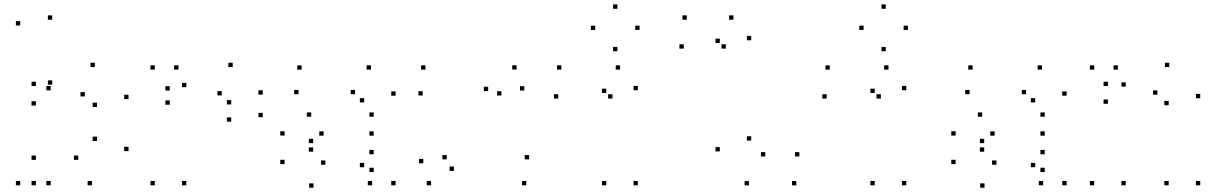

<svg xmlns="http://www.w3.org/2000/svg" viewBox="-20 -846 5620 887"><path d="M214.2 10V-10H194.2V10ZM214.2 -428.6V-448.6H194.2V-428.6ZM221.2 -454.8V-474.8H201.2V-454.8ZM221.2 -755V-775H201.2V-755ZM73.4 -728.3V-748.3H53.4V-728.3ZM73.4 10V-10H53.4V10ZM404.8 10V-10H384.8V10ZM573.8 -147.8V-167.8H553.8V-147.8ZM573.8 -388.1V-408.1H553.8V-388.1ZM418.2 -536.1V-556.1H398.2V-536.1ZM145.7 -448.7V-468.7H125.7V-448.7ZM145.7 -358.4V-378.4H125.7V-358.4ZM371.8 -400.5V-420.5H351.8V-400.5ZM428.1 -351.8V-371.8H408.1V-351.8ZM428.1 -194.7V-214.7H408.1V-194.7ZM341.6 -107.4V-127.4H321.6V-107.4ZM145.7 -107.4V-127.4H125.7V-107.4ZM145.7 10V-10H125.7V10Z M1194.1 -304.6V-324.6H1174.1V-304.6ZM1193.8 -408.9V-428.9H1173.8V-408.9ZM1055.1 -536.1V-556.1H1035.1V-536.1ZM764.2 -427.8V-447.8H744.2V-427.8ZM764.2 -362.2V-382.2H744.2V-362.2ZM1004.4 -405.2V-425.2H984.4V-405.2ZM1048.2 -363.5V-383.5H1028.2V-363.5ZM1048.2 -283.8V-303.8H1028.2V-283.8ZM840.8 10V-10H820.8V10ZM840.8 -443.2V-463.2H820.8V-443.2ZM804.4 -524.2V-544.2H784.4V-524.2ZM695.1 -524.2V-544.2H675.1V-524.2ZM695.1 10V-10H675.1V10Z M1807.5 10V-10H1787.5V10ZM1807.5 -403.9V-423.9H1787.5V-403.9ZM1693.8 -524.2V-544.2H1673.8V-524.2ZM1373.3 -524.2V-544.2H1353.3V-524.2ZM1359.2 -410.6V-430.6H1339.2V-410.6ZM1620.4 -410.6V-430.6H1600.4V-410.6ZM1662.4 -372.7V-392.7H1642.4V-372.7ZM1662.4 -73.4V-93.4H1642.4V-73.4ZM1699.1 10V-10H1679.1V10ZM1706.5 -51.2V-71.2H1686.5V-51.2ZM1706.5 -133.4V-153.4H1686.5V-133.4ZM1483.2 -84.8V-104.8H1463.2V-84.8ZM1426.8 -145.2V-165.2H1406.8V-145.2ZM1426.8 -184.8V-204.8H1406.8V-184.8ZM1475 -219.2V-239.2H1455V-219.2ZM1706.5 -219.2V-239.2H1686.5V-219.2ZM1706.5 -306.8V-326.8H1686.5V-306.8ZM1417.6 -306.8V-326.8H1397.6V-306.8ZM1294.8 -219.8V-239.8H1274.8V-219.8ZM1294.8 -87.8V-107.8H1274.8V-87.8ZM1428.3 21.1V1.1H1408.3V21.1Z M2411.6 10V-10H2391.6V10ZM2424.1 -109.8V-129.8H2404.1V-109.8ZM2043.6 -109.8V-129.8H2023.6V-109.8ZM2077 -56.6V-76.6H2057V-56.6ZM2402.2 -427.8V-447.8H2382.2V-427.8ZM2366.4 -524.6V-544.6H2346.4V-524.6ZM1945.3 -524.1V-544.1H1925.3V-524.1ZM1932.8 -404.7V-424.7H1912.8V-404.7ZM2296.5 -404.7V-424.7H2276.5V-404.7ZM2235.2 -425.1V-445.1H2215.2V-425.1ZM1935.7 -91.7V-111.7H1915.7V-91.7ZM1971.5 10V-10H1951.5V10Z M2926.8 10V-10H2906.8V10ZM2926.8 -429.2V-449.2H2906.8V-429.2ZM2844.6 -524.2V-544.2H2824.6V-524.2ZM2573.3 -524.2V-544.2H2553.3V-524.2ZM2559.2 -390.6V-410.6H2539.2V-390.6ZM2809.4 -390.6V-410.6H2789.4V-390.6ZM2781 -416.5V-436.5H2761V-416.5ZM2781 10V-10H2761V10ZM2934.6 -707.6V-727.6H2914.6V-707.6ZM2832.3 -805.5V-825.5H2812.3V-805.5ZM2729.7 -707.6V-727.6H2709.7V-707.6ZM2832.3 -609.2V-629.2H2812.3V-609.2Z M3658.8 10.4V-9.6H3638.8V10.4ZM3672.9 -123.2V-143.2H3652.9V-123.2ZM3515.4 -123.2V-143.2H3495.4V-123.2ZM3450.5 -196.5V-216.5H3430.5V-196.5ZM3450.5 -660V-680H3430.5V-660ZM3368.3 -755V-775H3348.3V-755ZM3152.9 -755V-775H3132.9V-755ZM3138.8 -621.4V-641.4H3118.8V-621.4ZM3333.2 -621.4V-641.4H3313.2V-621.4ZM3305.4 -647.3V-667.3H3285.4V-647.3ZM3305.4 -146.5V-166.5H3285.4V-146.5ZM3439.9 10.4V-9.6H3419.9V10.4Z M4166.8 10V-10H4146.8V10ZM4166.8 -429.2V-449.2H4146.8V-429.2ZM4084.6 -524.2V-544.2H4064.6V-524.2ZM3813.3 -524.2V-544.2H3793.3V-524.2ZM3799.2 -390.6V-410.6H3779.2V-390.6ZM4049.4 -390.6V-410.6H4029.4V-390.6ZM4021 -416.5V-436.5H4001V-416.5ZM4021 10V-10H4001V10ZM4174.6 -707.6V-727.6H4154.6V-707.6ZM4072.3 -805.5V-825.5H4052.3V-805.5ZM3969.7 -707.6V-727.6H3949.7V-707.6ZM4072.3 -609.2V-629.2H4052.3V-609.2Z M4907.5 10V-10H4887.5V10ZM4907.5 -403.9V-423.9H4887.5V-403.9ZM4793.8 -524.2V-544.2H4773.8V-524.2ZM4473.3 -524.2V-544.2H4453.3V-524.2ZM4459.2 -410.6V-430.6H4439.2V-410.6ZM4720.4 -410.6V-430.6H4700.4V-410.6ZM4762.4 -372.7V-392.7H4742.4V-372.7ZM4762.4 -73.4V-93.4H4742.4V-73.4ZM4799.1 10V-10H4779.1V10ZM4806.5 -51.2V-71.2H4786.5V-51.2ZM4806.5 -133.4V-153.4H4786.5V-133.4ZM4583.2 -84.8V-104.8H4563.2V-84.8ZM4526.8 -145.2V-165.2H4506.8V-145.2ZM4526.8 -184.8V-204.8H4506.8V-184.8ZM4575 -219.2V-239.2H4555V-219.2ZM4806.5 -219.2V-239.2H4786.5V-219.2ZM4806.5 -306.8V-326.8H4786.5V-306.8ZM4517.6 -306.8V-326.8H4497.6V-306.8ZM4394.8 -219.8V-239.8H4374.8V-219.8ZM4394.8 -87.8V-107.8H4374.8V-87.8ZM4528.3 21.1V1.1H4508.3V21.1Z M5524.9 10V-10H5504.9V10ZM5524.9 -392.2V-412.2H5504.9V-392.2ZM5381.8 -536.1V-556.1H5361.8V-536.1ZM5098.3 -448.7V-468.7H5078.3V-448.7ZM5098.3 -366.4V-386.4H5078.3V-366.4ZM5326.9 -408.5V-428.5H5306.9V-408.5ZM5379 -359.8V-379.8H5359V-359.8ZM5379 10V-10H5359V10ZM5180.8 10V-10H5160.8V10ZM5180.8 -445.7V-465.7H5160.8V-445.7ZM5144.4 -524.2V-544.2H5124.4V-524.2ZM5035.1 -524.2V-544.2H5015.1V-524.2ZM5035.1 10V-10H5015.1V10Z"/></svg>

Font: Monaspace Krypton Dots Var
Style: Regular
Weight: 400
Designer: Riley Cran and the Lettermatic Team
Version: Version 1.100 (Monaspace Krypton Dots)